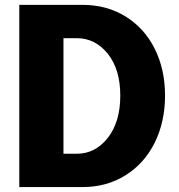

<svg xmlns="http://www.w3.org/2000/svg" viewBox="-20 -757 726 777"><path d="M58.1 0V-737.3H314.5Q412.1 -737.3 488.3 -690.2Q564.5 -643.1 606.2 -559.6Q647.9 -476.1 647.9 -370.1Q647.9 -264.2 606.2 -179.9Q564.5 -95.7 488.3 -47.9Q412.1 0 314.5 0ZM290.5 -602.5H236.8V-134.8H290.5Q365.7 -134.8 416.3 -199.2Q466.8 -263.7 466.8 -370.1Q466.8 -476.1 416.3 -539.3Q365.7 -602.5 290.5 -602.5Z"/></svg>

Font: Epilogue ExtraBold
Style: Regular
Weight: 800
Designer: Tyler Finck
Foundry: Etcetera Type Co
Version: Version 2.112